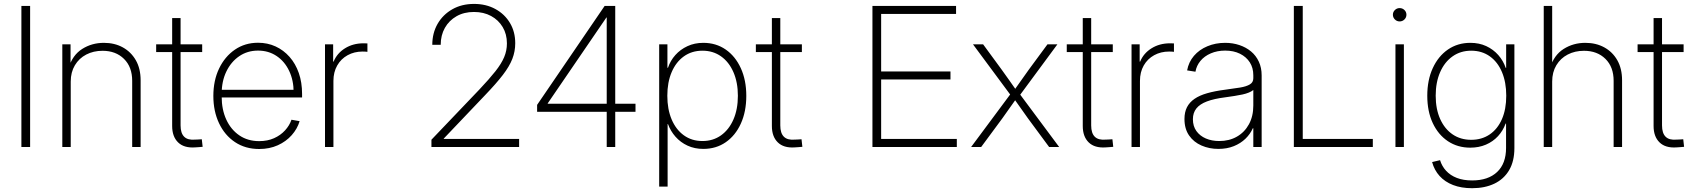

<svg xmlns="http://www.w3.org/2000/svg" viewBox="-20 -758 8722 990"><path d="M135.3 -727.5V0H90.3V-727.5Z M344.7 -337.4V0H301.3V-529.3H343.8V-408.2H334Q354 -474.1 403.8 -505.6Q453.6 -537.1 515.6 -537.1Q570.8 -537.1 613.3 -513.7Q655.8 -490.2 680.4 -447.3Q705.1 -404.3 705.1 -343.8V0H661.6V-341.3Q661.6 -412.6 619.4 -454.3Q577.1 -496.1 508.8 -496.1Q461.9 -496.1 424.8 -476.8Q387.7 -457.5 366.2 -421.6Q344.7 -385.7 344.7 -337.4Z M1022.5 -529.3V-489.7H785.2V-529.3ZM867.7 -665H911.1V-111.3Q911.1 -71.3 929.7 -53Q948.2 -34.7 985.8 -38.1Q994.1 -38.1 1003.2 -38.8Q1012.2 -39.6 1020.5 -40L1024.9 -1Q1015.6 0 1005.4 0.7Q995.1 1.5 985.4 2Q928.7 5.9 898.2 -23.9Q867.7 -53.7 867.7 -108.4Z M1316.4 10.3Q1245.1 10.3 1191.9 -25.1Q1138.7 -60.5 1109.4 -122.6Q1080.1 -184.6 1080.1 -263.2Q1080.1 -342.8 1109.6 -404.5Q1139.2 -466.3 1191.2 -502Q1243.2 -537.6 1310.5 -537.6Q1359.4 -537.6 1400.9 -518.6Q1442.4 -499.5 1473.1 -464.6Q1503.9 -429.7 1520.8 -381.3Q1537.6 -333 1537.6 -273.4V-255.4H1104.5V-294.9H1513.2L1494.1 -281.7Q1494.1 -343.8 1470.9 -392.6Q1447.8 -441.4 1406.2 -469.2Q1364.7 -497.1 1310.5 -497.1Q1255.9 -497.1 1213.6 -468.3Q1171.4 -439.5 1147.2 -389.4Q1123 -339.4 1123 -274.9V-259.8Q1123 -193.4 1146.7 -141.6Q1170.4 -89.8 1213.9 -60.1Q1257.3 -30.3 1316.4 -30.3Q1359.4 -30.3 1393.1 -45.4Q1426.8 -60.5 1449.7 -85.7Q1472.7 -110.8 1482.9 -140.6L1524.9 -133.3Q1513.2 -93.8 1484.1 -61Q1455.1 -28.3 1412.4 -9Q1369.6 10.3 1316.4 10.3Z M1655.8 0V-529.3H1697.8V-440.4H1700.2Q1717.8 -483.4 1759 -509Q1800.3 -534.7 1854 -534.7Q1860.4 -534.7 1865 -534.4Q1869.6 -534.2 1874.5 -534.2V-490.7Q1871.6 -491.2 1865 -491.7Q1858.4 -492.2 1849.6 -492.2Q1806.6 -492.2 1772.5 -473.4Q1738.3 -454.6 1718.8 -420.4Q1699.2 -386.2 1699.2 -340.8V0Z M2204.6 0V-37.6L2451.7 -296.4Q2503.4 -351.1 2534.4 -390.4Q2565.4 -429.7 2579.6 -463.4Q2593.8 -497.1 2593.8 -534.2Q2593.8 -582 2572 -618.4Q2550.3 -654.8 2512.2 -675.5Q2474.1 -696.3 2423.8 -696.3Q2372.6 -696.3 2334 -674.3Q2295.4 -652.3 2273.9 -614.3Q2252.4 -576.2 2252.4 -526.9H2209Q2209 -587.4 2236.3 -635Q2263.7 -682.6 2312.3 -710.2Q2360.8 -737.8 2424.3 -737.8Q2486.3 -737.8 2534.4 -711.4Q2582.5 -685.1 2609.6 -639.4Q2636.7 -593.8 2636.7 -535.2Q2636.7 -493.2 2621.8 -454.6Q2606.9 -416 2572.8 -371.6Q2538.6 -327.1 2481 -267.1L2268.1 -43.5V-41.5H2656.7V0Z M2749.5 -181.6V-217.3L3097.7 -727.5H3128.4V-668H3106.9L2804.2 -225.1V-223.1H3256.8V-181.6ZM3108.4 0V-193.4V-209.5V-727.5H3152.3V0Z M3378.9 204.1V-529.3H3421.4V-408.7H3424.3Q3436.5 -445.3 3462.2 -474.1Q3487.8 -502.9 3524.7 -520Q3561.5 -537.1 3606.4 -537.1Q3671.9 -537.1 3721.7 -502.7Q3771.5 -468.3 3799.8 -406.5Q3828.1 -344.7 3828.1 -263.7Q3828.1 -182.6 3800 -120.8Q3772 -59.1 3722.2 -24.7Q3672.4 9.8 3606.4 9.8Q3561.5 9.8 3525.1 -7.1Q3488.8 -23.9 3463.1 -53Q3437.5 -82 3424.3 -118.2H3422.4V204.1ZM3602.1 -30.8Q3656.7 -30.8 3697.8 -60.1Q3738.8 -89.4 3761.7 -141.8Q3784.7 -194.3 3784.7 -264.2Q3784.7 -333.5 3761.7 -386Q3738.8 -438.5 3697.8 -467.5Q3656.7 -496.6 3602.1 -496.6Q3546.9 -496.6 3506.1 -467.3Q3465.3 -438 3443.1 -385.7Q3420.9 -333.5 3420.9 -264.2Q3420.9 -194.8 3443.1 -142.3Q3465.3 -89.8 3506.1 -60.3Q3546.9 -30.8 3602.1 -30.8Z M4114.7 -529.3V-489.7H3877.4V-529.3ZM3960 -665H4003.4V-111.3Q4003.4 -71.3 4022 -53Q4040.5 -34.7 4078.1 -38.1Q4086.4 -38.1 4095.5 -38.8Q4104.5 -39.6 4112.8 -40L4117.2 -1Q4107.9 0 4097.7 0.7Q4087.4 1.5 4077.6 2Q4021 5.9 3990.5 -23.9Q3960 -53.7 3960 -108.4Z M4478.5 0V-727.5H4909.7V-686H4523.4V-389.6H4880.9V-348.1H4523.4V-41.5H4913.6V0Z M4987.3 0 5200.7 -287.1V-254.4L4997.1 -529.3H5049.3L5144.5 -399.4Q5166 -370.1 5186 -341.3Q5206.1 -312.5 5226.1 -284.2H5203.6Q5224.1 -312.5 5243.9 -341.3Q5263.7 -370.1 5285.2 -399.4L5380.9 -529.3H5432.1L5228.5 -253.4V-286.1L5441.4 0H5389.6L5280.3 -147.9Q5259.8 -176.3 5241.2 -203.1Q5222.7 -230 5203.1 -256.8H5225.6Q5206.1 -230 5187.5 -203.1Q5168.9 -176.3 5148.4 -147.9L5039.1 0Z M5717.8 -529.3V-489.7H5480.5V-529.3ZM5563 -665H5606.4V-111.3Q5606.4 -71.3 5625 -53Q5643.6 -34.7 5681.2 -38.1Q5689.5 -38.1 5698.5 -38.8Q5707.5 -39.6 5715.8 -40L5720.2 -1Q5710.9 0 5700.7 0.7Q5690.4 1.5 5680.7 2Q5624 5.9 5593.5 -23.9Q5563 -53.7 5563 -108.4Z M5814.5 0V-529.3H5856.4V-440.4H5858.9Q5876.5 -483.4 5917.7 -509Q5959 -534.7 6012.7 -534.7Q6019 -534.7 6023.7 -534.4Q6028.3 -534.2 6033.2 -534.2V-490.7Q6030.3 -491.2 6023.7 -491.7Q6017.1 -492.2 6008.3 -492.2Q5965.3 -492.2 5931.2 -473.4Q5897 -454.6 5877.4 -420.4Q5857.9 -386.2 5857.9 -340.8V0Z M6262.2 9.8Q6215.3 9.8 6175.3 -7.6Q6135.3 -24.9 6111.3 -59.3Q6087.4 -93.8 6087.4 -144.5Q6087.4 -179.7 6100.3 -205.1Q6113.3 -230.5 6139.2 -248.3Q6165 -266.1 6204.3 -277.3Q6243.7 -288.6 6296.9 -295.4Q6341.8 -301.3 6374.3 -306.6Q6406.7 -312 6424.6 -322.8Q6442.4 -333.5 6442.4 -354.5V-370.1Q6442.4 -408.2 6424.3 -436.5Q6406.2 -464.8 6373.5 -481Q6340.8 -497.1 6297.4 -497.1Q6256.3 -497.1 6223.4 -482.9Q6190.4 -468.8 6169.9 -444.1Q6149.4 -419.4 6144 -388.2L6101.1 -395Q6108.9 -438 6136.2 -470Q6163.6 -502 6205.6 -519.5Q6247.6 -537.1 6296.9 -537.1Q6336.4 -537.1 6370.6 -525.6Q6404.8 -514.2 6430.7 -492.7Q6456.5 -471.2 6470.9 -439.9Q6485.4 -408.7 6485.4 -369.1V0H6442.4V-96.7H6439.9Q6426.8 -66.9 6401.9 -42.7Q6377 -18.6 6341.8 -4.4Q6306.6 9.8 6262.2 9.8ZM6266.6 -30.8Q6318.4 -30.8 6357.9 -53.5Q6397.5 -76.2 6419.9 -117.4Q6442.4 -158.7 6442.4 -213.9V-293.9Q6433.6 -286.6 6419.4 -280.8Q6405.3 -274.9 6386.5 -270.8Q6367.7 -266.6 6345.2 -263.2Q6322.8 -259.8 6298.3 -256.3Q6240.2 -249 6203.4 -235.1Q6166.5 -221.2 6148.7 -198.7Q6130.9 -176.3 6130.9 -143.1Q6130.9 -107.4 6148.9 -82.3Q6167 -57.1 6197.8 -43.9Q6228.5 -30.8 6266.6 -30.8Z M6651.4 0V-727.5H6697.3V-41.5H7058.6V0Z M7175.3 0V-529.3H7218.8V0ZM7196.8 -647.5Q7182.6 -647.5 7172.4 -657.7Q7162.1 -668 7162.1 -682.1Q7162.1 -696.3 7172.4 -706.3Q7182.6 -716.3 7196.8 -716.3Q7211.4 -716.3 7221.7 -706.3Q7231.9 -696.3 7231.9 -682.1Q7231.9 -668 7221.7 -657.7Q7211.4 -647.5 7196.8 -647.5Z M7570.8 212.4Q7514.6 212.4 7472.4 196Q7430.2 179.7 7402.8 149.4Q7375.5 119.1 7364.3 77.6L7405.3 67.9Q7415 99.6 7436.8 123Q7458.5 146.5 7491.9 159.4Q7525.4 172.4 7570.8 172.4Q7653.3 172.4 7699.5 128.9Q7745.6 85.4 7745.6 4.9V-120.6H7743.2Q7730 -84 7704.1 -55.9Q7678.2 -27.8 7641.8 -12.2Q7605.5 3.4 7561 3.4Q7496.1 3.4 7446 -29.8Q7396 -63 7367.7 -123.3Q7339.4 -183.6 7339.4 -264.6Q7339.4 -345.2 7367.7 -406.7Q7396 -468.3 7446 -502.7Q7496.1 -537.1 7561.5 -537.1Q7606.9 -537.1 7643.3 -520.3Q7679.7 -503.4 7705.6 -474.1Q7731.4 -444.8 7743.7 -408.2H7746.1V-529.3H7788.6V5.4Q7788.6 73.2 7761.5 119.4Q7734.4 165.5 7685.3 189Q7636.2 212.4 7570.8 212.4ZM7565.9 -37.1Q7620.6 -37.1 7661.4 -64.9Q7702.1 -92.8 7724.4 -143.8Q7746.6 -194.8 7746.6 -264.6Q7746.6 -333.5 7724.6 -386Q7702.6 -438.5 7661.9 -467.5Q7621.1 -496.6 7565.9 -496.6Q7511.2 -496.6 7470 -467.5Q7428.7 -438.5 7405.8 -386.2Q7382.8 -334 7382.8 -264.6Q7382.8 -195.3 7406 -144Q7429.2 -92.8 7470.2 -64.9Q7511.2 -37.1 7565.9 -37.1Z M7983.4 -337.4V0H7939.9V-727.5H7983.4V-408.2H7972.7Q7992.7 -474.1 8042.5 -505.6Q8092.3 -537.1 8154.3 -537.1Q8209.5 -537.1 8252.2 -513.7Q8294.9 -490.2 8319.3 -447.3Q8343.8 -404.3 8343.8 -343.8V0H8300.3V-341.3Q8300.3 -412.6 8258.1 -454.3Q8215.8 -496.1 8147.5 -496.1Q8100.6 -496.1 8063.5 -476.8Q8026.4 -457.5 8004.9 -421.6Q7983.4 -385.7 7983.4 -337.4Z M8661.1 -529.3V-489.7H8423.8V-529.3ZM8506.3 -665H8549.8V-111.3Q8549.8 -71.3 8568.4 -53Q8586.9 -34.7 8624.5 -38.1Q8632.8 -38.1 8641.8 -38.8Q8650.9 -39.6 8659.2 -40L8663.6 -1Q8654.3 0 8644 0.7Q8633.8 1.5 8624 2Q8567.4 5.9 8536.9 -23.9Q8506.3 -53.7 8506.3 -108.4Z"/></svg>

Font: Inter 24pt ExtraLight
Style: Regular
Weight: 250
Designer: Rasmus Andersson
Foundry: rsms
Version: Version 4.001;git-66647c0bb